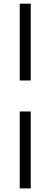

<svg xmlns="http://www.w3.org/2000/svg" viewBox="-20 -785 273 1040"><path d="M86.9 -765.1H146.5V-349.1H86.9ZM86.9 -181.2H146.5V235.4H86.9Z"/></svg>

Font: Selawik Semilight
Style: Regular
Weight: 300
Designer: Aaron Bell
Foundry: Microsoft Corporation
Version: Version 1.01